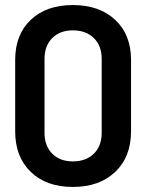

<svg xmlns="http://www.w3.org/2000/svg" viewBox="-20 -728 580 759"><path d="M40 -209V-491Q40 -591 101.5 -649.5Q163 -708 268 -708Q373 -708 435.5 -649.5Q498 -591 498 -491V-209Q498 -108 435.5 -48.5Q373 11 268 11Q163 11 101.5 -48.5Q40 -108 40 -209ZM382 -203V-495Q382 -547 351 -577.5Q320 -608 268 -608Q217 -608 186.5 -577.5Q156 -547 156 -495V-203Q156 -151 186.5 -120.5Q217 -90 268 -90Q320 -90 351 -120.5Q382 -151 382 -203Z"/></svg>

Font: Amber EN SemiBold
Style: Regular
Weight: 600
Designer: Jeremy Tribby
Foundry: Tribby Type
Version: Version 1.408 November 24, 2021